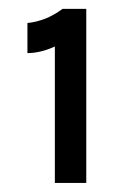

<svg xmlns="http://www.w3.org/2000/svg" viewBox="-20 -673 308 434"><path d="M121.5 -653H175V-259.5H104V-568Q88 -560.5 72.5 -556.8Q57 -553 42 -553V-621Q62 -623 81.5 -630.5Q101 -638 121.5 -653Z"/></svg>

Font: Karla
Style: Bold
Weight: 700
Designer: Jonathan Pinhorn
Version: Version 2.004; ttfautohint (v1.8.4.7-5d5b);gftools[0.9.33]